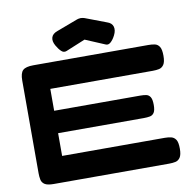

<svg xmlns="http://www.w3.org/2000/svg" viewBox="-96 -1008 1117 1114"><g transform="rotate(-10 462.5 -451.5)"><path d="M131 9Q94 9 78 -1.5Q62 -12 58.5 -30Q55 -48 55 -67V-614Q55 -658 72 -674Q89 -690 134 -690H812Q832 -690 849 -686.5Q866 -683 876.5 -667Q887 -651 887 -613Q887 -577 876 -561Q865 -545 848 -541.5Q831 -538 811 -538H207V-409H714Q734 -409 749 -406Q764 -403 773 -389Q782 -375 782 -342Q782 -311 773 -297Q764 -283 748 -280Q732 -277 712 -277H207V-143H812Q832 -143 849 -139Q866 -135 876.5 -119.5Q887 -104 887 -66Q887 -30 876 -14Q865 2 848 5.5Q831 9 811 9ZM452 -912Q459 -912 464.5 -910.5Q470 -909 474 -908L598 -861Q626 -852 632.5 -830Q639 -808 625 -780Q613 -756 598 -742.5Q583 -729 568 -736L452 -785L338 -738Q321 -731 306.5 -745Q292 -759 279 -782Q264 -809 270.5 -830Q277 -851 305 -861L430 -908Q433 -909 439 -910.5Q445 -912 452 -912Z"/></g></svg>

Font: Fredoka Expanded SemiBold
Style: Regular
Weight: 600
Width: 7
Designer: Ben Nathan
Foundry: Milena B. Brandão, Ben Nathan
Version: Version 2.001